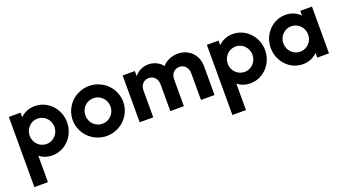

<svg xmlns="http://www.w3.org/2000/svg" viewBox="-51 -915 2893 1607"><g transform="rotate(-20 1396.0 -111.5)"><path d="M45.8 208.3H166.7V-26.4C197.2 -2.8 235.4 11.1 279.9 11.1C395.8 11.1 488.9 -87.5 488.9 -208.3C488.9 -329.2 395.8 -427.8 279.9 -427.8C227.1 -427.8 181.9 -408.3 150 -375.7V-416.7H45.8ZM266 -95.1C204.9 -95.1 155.6 -145.8 155.6 -208.3C155.6 -270.8 204.9 -321.5 266 -321.5C327.1 -321.5 376.4 -270.8 376.4 -208.3C376.4 -145.8 327.1 -95.1 266 -95.1Z M763.9 13.9C888.2 13.9 988.9 -85.4 988.9 -208.3C988.9 -331.2 888.2 -430.6 763.9 -430.6C639.6 -430.6 538.9 -331.2 538.9 -208.3C538.9 -85.4 639.6 13.9 763.9 13.9ZM763.9 -94.4C701.4 -94.4 652.1 -145.1 652.1 -208.3C652.1 -271.5 701.4 -322.2 763.9 -322.2C825.7 -322.2 875.7 -271.5 875.7 -208.3C875.7 -145.1 825.7 -94.4 763.9 -94.4Z M1059.7 0H1180.6V-238.9C1180.6 -293.8 1217.4 -322.2 1256.9 -322.2C1305.6 -322.2 1332.6 -281.9 1332.6 -237.5V0H1453.5V-238.9C1453.5 -293.8 1490.3 -322.2 1529.9 -322.2C1578.5 -322.2 1605.6 -281.9 1605.6 -237.5V0H1726.4V-254.9C1726.4 -366.7 1644.4 -430.6 1555.6 -430.6C1499.3 -430.6 1449.3 -409.7 1416.7 -370.8C1386.8 -409.7 1341 -430.6 1292.4 -430.6C1243.8 -430.6 1197.9 -409.7 1168.1 -370.8V-416.7H1059.7Z M1809.7 208.3H1930.6V-26.4C1961.1 -2.8 1999.3 11.1 2043.8 11.1C2159.7 11.1 2252.8 -87.5 2252.8 -208.3C2252.8 -329.2 2159.7 -427.8 2043.8 -427.8C1991 -427.8 1945.8 -408.3 1913.9 -375.7V-416.7H1809.7ZM2029.9 -95.1C1968.8 -95.1 1919.4 -145.8 1919.4 -208.3C1919.4 -270.8 1968.8 -321.5 2029.9 -321.5C2091 -321.5 2140.3 -270.8 2140.3 -208.3C2140.3 -145.8 2091 -95.1 2029.9 -95.1Z M2511.1 11.1C2564.6 11.1 2609.7 -9 2641.7 -42.4V0H2745.8V-416.7H2641.7V-374.3C2609.7 -407.6 2564.6 -427.8 2511.1 -427.8C2395.8 -427.8 2302.8 -329.2 2302.8 -208.3C2302.8 -87.5 2395.8 11.1 2511.1 11.1ZM2525.7 -95.1C2464.6 -95.1 2415.3 -145.8 2415.3 -208.3C2415.3 -270.8 2464.6 -321.5 2525.7 -321.5C2586.8 -321.5 2636.1 -270.8 2636.1 -208.3C2636.1 -145.8 2586.8 -95.1 2525.7 -95.1Z"/></g></svg>

Font: Afacad
Style: Bold
Weight: 700
Designer: Kristian Moeller
Foundry: Dicotype
Version: Version 1.000